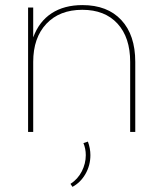

<svg xmlns="http://www.w3.org/2000/svg" viewBox="-20 -518 632 754"><path d="M511.2 0H491.2V-274.9Q491.2 -371.1 441.4 -425.3Q391.6 -479.5 303.2 -479.5Q213.9 -479.5 162.1 -424.6Q110.4 -369.6 110.4 -274.9V0H90.3V-488.3H110.4V-371.1Q133.3 -433.6 182.6 -465.8Q231.9 -498 303.7 -498Q401.9 -498 456.5 -439.2Q511.2 -380.4 511.2 -274.9ZM264.6 215.8 256.8 204.1Q285.6 185.5 301.3 154.8Q316.9 124 316.9 91.3Q316.9 65.9 307.6 43.9L325.2 38.1Q335 64.5 335 91.3Q335 131.3 315.7 165Q296.4 198.7 264.6 215.8Z"/></svg>

Font: Kumbh Sans Thin
Style: Regular
Weight: 250
Version: Version 1.004